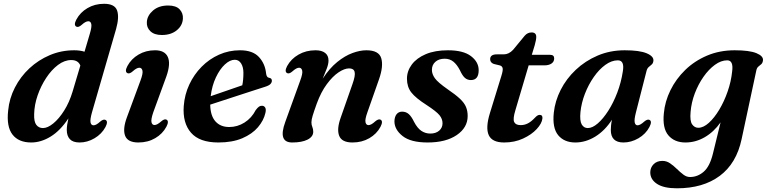

<svg xmlns="http://www.w3.org/2000/svg" viewBox="-20 -739 4042 1012"><path d="M592 -586.5 465 -147.5Q454 -108.5 457.2 -93.5Q460.5 -78.5 473 -78.5Q487 -78.5 508 -98Q525 -112.5 536 -107Q551.5 -99.5 536 -69.5Q516 -32.5 478.2 -10.2Q440.5 12 399.5 12Q364.5 12 348.2 -5.5Q332 -23 332 -54Q332 -78 340.5 -115Q298.5 -51 247.5 -19.5Q196.5 12 144.5 12Q78 12 45.8 -29.8Q13.5 -71.5 23 -156.5Q29 -220 58.5 -277.5Q88 -335 135.2 -379Q182.5 -423 242.8 -448.5Q303 -474 371 -474Q401.5 -474 425.5 -466.5L453 -559.5Q464.5 -597.5 461.2 -612.2Q458 -627 445.5 -627Q431.5 -627 410.5 -608Q393.5 -593 382.5 -598.5Q367 -606.5 382.5 -636Q402.5 -673.5 441 -696.2Q479.5 -719 528.5 -719Q584.5 -719 597 -684.2Q609.5 -649.5 592 -586.5ZM160 -137.5Q158.5 -97.5 171.5 -80.8Q184.5 -64 206.5 -64Q231 -64 261 -88.5Q291 -113 318.2 -156.2Q345.5 -199.5 362.5 -256L403.5 -393.5Q392 -422.5 355.5 -422.5Q320 -422.5 285.8 -396.8Q251.5 -371 223.5 -328.5Q195.5 -286 178.2 -236Q161 -186 160 -137.5Z M833 -554.5Q793.5 -554.5 772.8 -574.2Q752 -594 754 -623Q756 -657 786.5 -683.5Q817 -710 866.5 -710Q908 -710 927 -689.5Q946 -669 944 -640.5Q942 -604 911.5 -579.2Q881 -554.5 833 -554.5ZM788 -147.5Q775 -109.5 778.5 -94.8Q782 -80 794.5 -80Q808 -80 829.5 -99Q846.5 -114 857.5 -108.5Q872.5 -100.5 857 -71Q837 -33.5 798.2 -10.8Q759.5 12 709.5 12Q653 12 639.5 -23.5Q626 -59 649 -121L720.5 -314.5Q734.5 -352 730.8 -367Q727 -382 714.5 -382Q700.5 -382 679.5 -363Q662.5 -348 651.5 -353.5Q636 -361.5 651.5 -391Q671.5 -428.5 710 -451.2Q748.5 -474 797 -474Q848.5 -474 864.5 -438.8Q880.5 -403.5 857 -336.5Z M1379 -144Q1370 -104 1339.5 -68.2Q1309 -32.5 1256.8 -10.2Q1204.5 12 1131 12Q1031.5 12 986.8 -39.5Q942 -91 948.5 -180Q953 -240.5 977.8 -293.5Q1002.5 -346.5 1042.8 -387.2Q1083 -428 1134.8 -451Q1186.5 -474 1245 -474Q1312 -474 1344.8 -438.5Q1377.5 -403 1382.5 -352Q1385 -331 1398 -329Q1413 -327 1413 -313.5Q1413 -304 1405 -295.8Q1397 -287.5 1375.5 -281Q1353.5 -274 1318 -262.5Q1282.5 -251 1241.2 -237.5Q1200 -224 1160 -211Q1120 -198 1088 -187.5Q1089 -129 1115.5 -99.2Q1142 -69.5 1188 -69.5Q1231.5 -69.5 1269 -93.2Q1306.5 -117 1328 -159Q1338 -172 1345.2 -177Q1352.5 -182 1361.5 -181.5Q1371.5 -181.5 1377.5 -172.5Q1383.5 -163.5 1379 -144ZM1217.5 -424Q1192 -424 1165.2 -399.2Q1138.5 -374.5 1118 -331.2Q1097.5 -288 1090.5 -232Q1129.5 -245.5 1176 -261.5Q1222.5 -277.5 1257 -289.5Q1263 -316.5 1263 -355Q1263 -385.5 1250.8 -404.8Q1238.5 -424 1217.5 -424Z M1493.5 -353.5Q1478 -361.5 1493.5 -391Q1514 -428.5 1553.5 -451.2Q1593 -474 1643 -474Q1675.5 -474 1693.5 -460.2Q1711.5 -446.5 1711.5 -420Q1711.5 -402 1702.8 -378.8Q1694 -355.5 1681 -324.5Q1717 -379.5 1757.5 -412.2Q1798 -445 1837.8 -459.5Q1877.5 -474 1911 -474Q1977 -474 1989.5 -432Q2002 -390 1977.5 -320.5L1916.5 -147Q1903 -109.5 1906.5 -94.5Q1910 -79.5 1922.5 -79.5Q1936.5 -79.5 1957.5 -99Q1974.5 -113.5 1985.5 -108.5Q2001 -100.5 1985.5 -70.5Q1965.5 -33 1926.5 -10.5Q1887.5 12 1838 12Q1781.5 12 1767.8 -23.2Q1754 -58.5 1776 -119.5L1838 -296.5Q1854 -341 1849.2 -359.8Q1844.5 -378.5 1820 -378.5Q1795.5 -378.5 1764.2 -357.5Q1733 -336.5 1702.5 -295.2Q1672 -254 1650 -194Q1634.5 -151 1628 -129.2Q1621.5 -107.5 1621.5 -94.5Q1621.5 -80.5 1626.2 -69.8Q1631 -59 1631 -44.5Q1631 -18.5 1601.2 -3.2Q1571.5 12 1520 12Q1444 12 1483.5 -96L1562.5 -314.5Q1576.5 -352 1572.8 -367Q1569 -382 1556.5 -382Q1542.5 -382 1521.5 -363Q1504.5 -348 1493.5 -353.5Z M2248 -35Q2277 -35 2294.8 -50.2Q2312.5 -65.5 2312.5 -89.5Q2312.5 -112 2296.5 -131.8Q2280.5 -151.5 2228.5 -185.5Q2170.5 -222.5 2147.8 -252Q2125 -281.5 2125 -324Q2125 -364.5 2150.5 -398.8Q2176 -433 2224.2 -453.5Q2272.5 -474 2341 -474Q2421.5 -474 2462 -443.5Q2502.5 -413 2503 -370Q2503.5 -317 2462 -317Q2444 -317 2430.8 -328.2Q2417.5 -339.5 2404 -369Q2388.5 -399 2369.5 -414.2Q2350.5 -429.5 2324 -429.5Q2293 -429.5 2274.8 -413.2Q2256.5 -397 2256.5 -370.5Q2256.5 -348.5 2272.2 -326.5Q2288 -304.5 2339.5 -268.5Q2381.5 -240 2404.5 -218.2Q2427.5 -196.5 2436.2 -175.2Q2445 -154 2445 -127.5Q2445 -66.5 2387.5 -27.2Q2330 12 2234 12Q2145 12 2102 -22Q2059 -56 2059 -99.5Q2059.5 -123 2070.2 -136.8Q2081 -150.5 2099.5 -150.5Q2120.5 -150.5 2135 -137.2Q2149.5 -124 2162.5 -96.5Q2180.5 -62.5 2201.5 -48.8Q2222.5 -35 2248 -35Z M2615.5 -394 2582.5 -402Q2563.5 -409 2563.5 -427Q2563.5 -452.5 2599 -452.5H2635.5Q2662 -452.5 2684.5 -476.5L2745.5 -550.5Q2760.5 -568 2782 -568Q2806.5 -568 2806.5 -544.5Q2806.5 -529.5 2798.5 -501L2783 -450H2880Q2901 -450 2901 -431Q2901 -414 2887 -404.2Q2873 -394.5 2849 -394.5H2766.5L2696.5 -158Q2682.5 -112 2690.2 -95.8Q2698 -79.5 2724.5 -79.5Q2744.5 -79.5 2762.5 -88.8Q2780.5 -98 2800.5 -119.5Q2813.5 -133.5 2824 -133.5Q2841 -133.5 2839 -114.5Q2836 -88 2809 -58.8Q2782 -29.5 2737.2 -8.8Q2692.5 12 2637.5 12Q2574 12 2556.2 -26.5Q2538.5 -65 2562 -142L2623 -340Q2631.5 -367.5 2629.5 -378.8Q2627.5 -390 2615.5 -394Z M3332 -147Q3322 -108 3325.5 -93.2Q3329 -78.5 3340.5 -78.5Q3354 -78.5 3375.5 -98Q3392.5 -112.5 3403.5 -107Q3418.5 -99.5 3403 -69.5Q3383.5 -32.5 3345.2 -10.2Q3307 12 3266 12Q3199.5 12 3199.5 -54Q3199.5 -65.5 3200.8 -78.2Q3202 -91 3205.5 -108Q3168.5 -50.5 3117.8 -19.2Q3067 12 3012.5 12Q2954 12 2922.2 -26.2Q2890.5 -64.5 2899 -145Q2905.5 -206.5 2935.2 -265.2Q2965 -324 3014.8 -371Q3064.5 -418 3130 -446Q3195.5 -474 3273 -474Q3351 -474 3388.8 -458Q3426.5 -442 3424 -418.5Q3422.5 -405.5 3415 -399Q3407.5 -392.5 3399.5 -385.8Q3391.5 -379 3388 -366ZM3039.5 -148.5Q3035 -102 3046.2 -83Q3057.5 -64 3078 -64Q3102.5 -64 3130.8 -88.5Q3159 -113 3186 -155Q3213 -197 3233.5 -250.8Q3254 -304.5 3263 -363.5Q3272.5 -421 3236.5 -421Q3203.5 -421 3170.5 -397Q3137.5 -373 3109.8 -333.2Q3082 -293.5 3063.2 -245.2Q3044.5 -197 3039.5 -148.5Z M3889 -6Q3862 122 3774 187.8Q3686 253.5 3548 253.5Q3478.5 253.5 3443 230.2Q3407.5 207 3407.5 169.5Q3407.5 144.5 3424.8 126.8Q3442 109 3471.5 109Q3493.5 109 3512.2 122Q3531 135 3548 151.8Q3565 168.5 3581.8 181.2Q3598.5 194 3617 194Q3657 194 3689.2 166Q3721.5 138 3738 69.5L3778 -94Q3742.5 -43.5 3694.5 -15.8Q3646.5 12 3593 12Q3535 12 3503 -25.5Q3471 -63 3479 -141.5Q3484.5 -204 3513.8 -263.5Q3543 -323 3592 -370.5Q3641 -418 3707 -446Q3773 -474 3852.5 -474Q3930 -474 3967 -458.8Q4004 -443.5 4001.5 -421Q4000 -407.5 3992.8 -401Q3985.5 -394.5 3977.5 -388.2Q3969.5 -382 3966.5 -368ZM3620 -149.5Q3615.5 -101.5 3628.2 -83.5Q3641 -65.5 3660.5 -65.5Q3687.5 -65.5 3716.2 -91.5Q3745 -117.5 3771 -160.8Q3797 -204 3815.2 -256.5Q3833.5 -309 3839 -362Q3847 -421 3813 -421Q3780.5 -421 3748 -397.2Q3715.5 -373.5 3688 -334.2Q3660.5 -295 3642.2 -246.8Q3624 -198.5 3620 -149.5Z"/></svg>

Font: Fraunces 9pt SemiBold
Style: Italic
Weight: 600
Italic angle: -16°
Version: Version 1.000;[b76b70a41]